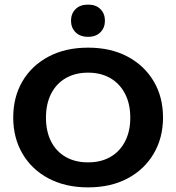

<svg xmlns="http://www.w3.org/2000/svg" viewBox="-20 -800 762 830"><path d="M360.6 10Q263 10 190.1 -28.6Q117.2 -67.2 77.2 -135.6Q37.2 -204 37.2 -292Q37.2 -380.8 77.2 -448.8Q117.2 -516.8 190.1 -555.4Q263 -594 360.6 -594Q458.8 -594 531.4 -555.4Q603.9 -516.8 644.3 -448.8Q684.7 -380.8 684.7 -292Q684.7 -204 644.3 -135.6Q603.9 -67.2 531.4 -28.6Q458.8 10 360.6 10ZM360.6 -98.1Q416.4 -98.1 457.2 -121.6Q498.1 -145 520.6 -188.6Q543.2 -232.1 543.2 -291.3Q543.2 -350.7 520.6 -394.5Q498.1 -438.2 457.2 -462.1Q416.4 -485.9 360.6 -485.9Q305 -485.9 264 -462.1Q223 -438.2 200.8 -394.5Q178.7 -350.7 178.7 -291.3Q178.7 -232.1 200.8 -188.6Q223 -145 264 -121.6Q305 -98.1 360.6 -98.1ZM360.8 -640.8Q326.2 -640.8 306.6 -660.5Q287 -680.2 287 -710.6Q287 -741 306.6 -760.5Q326.2 -780.1 360.8 -780.1Q394.7 -780.1 414.2 -760.5Q433.6 -741 433.6 -710.6Q433.6 -680.2 414.2 -660.5Q394.7 -640.8 360.8 -640.8Z"/></svg>

Font: Rokkitt SemiBold
Style: Regular
Weight: 600
Designer: Vernon Adams
Foundry: Vernon Adams
Version: Version 3.103